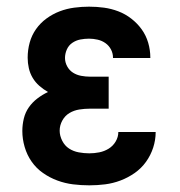

<svg xmlns="http://www.w3.org/2000/svg" viewBox="-20 -548 540 576"><path d="M248 8Q223 8 199 5Q175 2 152 -6.5Q129 -15 109 -29Q89 -43 75 -63Q61 -83 54 -107Q47 -131 47 -155Q47 -174 51.5 -192.5Q56 -211 66.5 -226Q77 -241 92 -252.5Q107 -264 124 -272Q110 -280 98 -290.5Q86 -301 78 -314.5Q70 -328 66.5 -343.5Q63 -359 63 -375Q63 -398 69 -420Q75 -442 88 -460.5Q101 -479 119.5 -492.5Q138 -506 159 -514Q180 -522 202.5 -525Q225 -528 247 -528Q270 -528 292 -525Q314 -522 335 -514Q356 -506 374 -492Q392 -478 405 -460Q418 -442 424.5 -420Q431 -398 431 -375V-374H319V-375Q319 -388 313 -399.5Q307 -411 296.5 -418.5Q286 -426 273 -429Q260 -432 247 -432Q234 -432 221 -429.5Q208 -427 197 -419.5Q186 -412 180.5 -399.5Q175 -387 175 -374Q175 -361 181.5 -349Q188 -337 199 -330Q210 -323 223.5 -320.5Q237 -318 250 -318H306V-222H250Q234 -222 218 -219.5Q202 -217 188.5 -209Q175 -201 167 -186.5Q159 -172 159 -156Q159 -141 166.5 -126Q174 -111 187 -102.5Q200 -94 216 -91Q232 -88 248 -88Q263 -88 278 -91Q293 -94 306 -102Q319 -110 327 -123.5Q335 -137 335 -152H447Q447 -128 439.5 -105Q432 -82 418 -62.5Q404 -43 384 -29Q364 -15 341.5 -6.5Q319 2 295.5 5Q272 8 248 8Z"/></svg>

Font: Iosevka Curly Slab
Style: Bold
Weight: 700
Monospace: yes
Designer: Belleve Invis
Foundry: Belleve Invis
Version: Version 22.1.2; ttfautohint (v1.8.4)